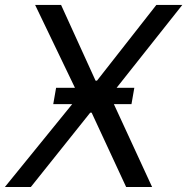

<svg xmlns="http://www.w3.org/2000/svg" viewBox="-38 -747 749 767"><path d="M250.4 -331H174.7L186.1 -396.3H261.4L102.3 -727.3H206L343.8 -424.7H349.4L586.6 -727.3H690.3L427.9 -396.3H498.6L487.2 -331H416.9L569.6 0H465.9L328.1 -296.9H322.4L85.2 0H-18.5Z"/></svg>

Font: Inter P
Style: Italic
Weight: 400
Italic angle: -9.40001°
Designer: Rasmus Andersson
Foundry: rsms
Version: Version 3.018;git-588b23468